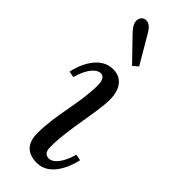

<svg xmlns="http://www.w3.org/2000/svg" viewBox="-254 -792 833 833"><g transform="rotate(45 162.0 -376.0)"><path d="M180.7 -579.1 204.6 -599.1 127 -731C99.6 -776.9 70.8 -761.2 64.9 -754.9C56.6 -747.1 43 -723.1 77.6 -686ZM34.7 -364.3C54.7 -435.1 85.9 -460.9 107.9 -460.9C130.9 -460.9 135.7 -433.1 135.7 -416C135.7 -302.2 96.7 -198.7 96.7 -83C96.7 -21 126 11.2 187 11.2C261.7 11.2 298.8 -73.7 311 -129.9L282.7 -135.7C262.7 -64.9 231.9 -39.1 210 -39.1C188 -39.1 178.7 -53.7 178.7 -81.1C178.7 -192.9 216.8 -327.1 216.8 -407.2C216.8 -469.2 189 -511.2 132.8 -511.2C52.7 -511.2 16.1 -417 6.8 -370.1Z"/></g></svg>

Font: Lora Italic
Style: Regular
Weight: 400
Italic angle: -3°
Designer: Olga Karpushina, Alexei Vanyashin
Foundry: Cyreal
Version: Version 1.011;PS 001.011;hotconv 1.0.70;makeotf.lib2.5.58329